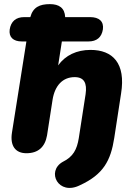

<svg xmlns="http://www.w3.org/2000/svg" viewBox="-20 -734 664 931"><path d="M368 164C481 112 517 45 534 -65L567 -280C591 -428 526 -492 419 -492C352 -492 297 -466 262 -417L280 -533H409C449 -533 473 -553 479 -592C484 -630 461 -651 417 -651H296C294 -695 267 -714 222 -714C172 -714 140 -699 127 -651H97C57 -651 33 -630 27 -591C22 -554 44 -533 86 -533H108L38 -91C28 -28 54 9 108 9C165 9 198 -21 208 -77L235 -251C246 -319 284 -360 342 -360C388 -360 403 -331 395 -277L362 -64C353 -9 335 26 284 51C203 97 263 217 368 164Z"/></svg>

Font: SN Pro Heavy
Style: Italic
Weight: 800
Italic angle: -9°
Designer: Tobias Whetton
Foundry: Supernotes
Version: Version 1.001;Glyphs 3.2 (3249)